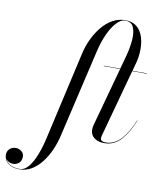

<svg xmlns="http://www.w3.org/2000/svg" viewBox="-291 -843 987 1185"><g transform="rotate(10 202.5 -250.0)"><path d="M315 -460H418L440 -540Q455 -594.5 459.2 -644.2Q463.5 -694 449.8 -725.8Q436 -757.5 397.5 -757.5Q370 -757.5 342.8 -728Q315.5 -698.5 293.2 -649.2Q271 -600 257 -540L128.5 11.5Q118 57.5 98.5 101.8Q79 146 51.5 181.8Q24 217.5 -10.8 238.8Q-45.5 260 -87 260Q-132.5 260 -158.8 238.8Q-185 217.5 -185 186Q-185 162.5 -169.2 148.2Q-153.5 134 -130.5 134Q-111.5 134 -95.5 146.8Q-79.5 159.5 -79.5 178.5Q-79.5 206.5 -95.2 220Q-111 233.5 -133 233.5Q-146 233.5 -159 226.8Q-172 220 -178.5 207Q-171 229.5 -147.2 243.5Q-123.5 257.5 -87 257.5Q-56.5 257.5 -31.8 228Q-7 198.5 12.2 149.2Q31.5 100 45 40L170 -511.5Q180.5 -558 201.2 -602.2Q222 -646.5 251.2 -682.2Q280.5 -718 317.5 -739Q354.5 -760 397.5 -760Q443 -760 470.2 -736.8Q497.5 -713.5 509.2 -676Q521 -638.5 520.2 -595Q519.5 -551.5 508.5 -511.5L494.5 -460H585V-457.5H493.5L377.5 -32.5Q375.5 -24.5 375.5 -14.5Q375.5 -6.5 384.2 -1Q393 4.5 406 4.5Q463 4.5 505.2 -42.5Q547.5 -89.5 576 -163.5L578 -163Q549.5 -88 506 -39Q462.5 10 400 10Q361 10 336.8 -8.5Q312.5 -27 312.5 -60.5Q312.5 -64.5 313.5 -72.5Q314.5 -80.5 315.5 -85L417.5 -457.5H315Z"/></g></svg>

Font: Bodoni* 72pt
Style: Italic
Weight: 400
Italic angle: -13°
Version: Version 2.3